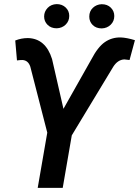

<svg xmlns="http://www.w3.org/2000/svg" viewBox="-20 -902 668 922"><path d="M284.7 -379.4 418.9 -617.2Q449.7 -676.3 483.4 -699.7Q517.1 -723.1 559.6 -722.2Q588.4 -721.2 627.9 -709L602.1 -613.8L577.1 -616.7Q545.4 -615.2 523.9 -581.5L324.7 -252L281.2 0H161.1L207 -265.1L125.5 -582Q115.2 -612.3 87.9 -613.8Q79.6 -614.3 61.5 -611.8L53.2 -707.5Q82.5 -719.2 113.8 -719.2Q199.2 -717.3 230 -618.2ZM252 -882.3Q278.3 -882.3 295.4 -866Q312.5 -849.6 312.5 -825.7Q312.5 -800.8 295.4 -783.9Q278.3 -767.1 252.4 -766.1Q225.1 -766.1 208.5 -782.7Q191.9 -799.3 191.9 -822.8Q191.9 -846.2 208.5 -863.8Q225.1 -881.3 252 -882.3ZM408.7 -822.3Q408.7 -848.1 426 -864.5Q443.4 -880.9 468.3 -881.8Q495.6 -881.8 512.2 -865.2Q528.8 -848.6 528.8 -825.2Q528.8 -800.3 511.7 -783.4Q494.6 -766.6 468.8 -765.6Q441.4 -765.6 425 -782Q408.7 -798.3 408.7 -822.3Z"/></svg>

Font: Roboto Medium
Style: Italic
Weight: 500
Italic angle: -12°
Designer: Google
Version: Version 2.134; 2016